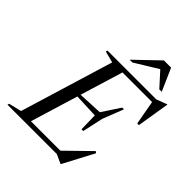

<svg xmlns="http://www.w3.org/2000/svg" viewBox="-290 -1066 1242 1242"><g transform="rotate(45 331.5 -445.0)"><path d="M251.5 -672.5 172.5 -693 176 -705H354L139.5 0H-34L-30.5 -12L57 -33ZM613.5 -683.5 666.5 -673.5H280.5L290.5 -705H622L692.5 -731.5H697L660.5 -507.5H645.5ZM477.5 27.5 417.5 0H75L85.5 -31.5H488L409 -22.5L582 -191.5L593.5 -183.5L482 27.5ZM433 -226H417L414.5 -350.5L187 -360L192.5 -377L423 -388L504 -511.5H520L464 -368ZM319 -764.5 479 -918H545L612.5 -764.5H590.5L490.5 -874.5H523.5L344.5 -764.5Z"/></g></svg>

Font: Newsreader 60pt
Style: Italic
Weight: 400
Italic angle: -17°
Designer: Hugues Gentile
Foundry: Production Type
Version: Version 1.003